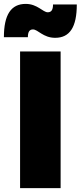

<svg xmlns="http://www.w3.org/2000/svg" viewBox="-44 -965 414 985"><path d="M350 -942H228C228 -915 220 -902 201 -902C176 -902 148 -945 88 -945C13 -945 -24 -890 -24 -774H99C99 -801 107 -814 125 -814C151 -814 177 -771 239 -771C314 -771 350 -826 350 -942ZM59 -701V0H267V-701Z"/></svg>

Font: Montserrat ExtraBold
Style: Regular
Weight: 800
Designer: Julieta Ulanovsky
Foundry: Julieta Ulanovsky
Version: Version 4.000